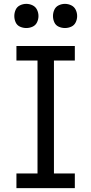

<svg xmlns="http://www.w3.org/2000/svg" viewBox="-20 -973 472 993"><path d="M65 0H367V-76H259V-660H367V-735H65V-660H174V-76H65ZM316 -828Q333 -828 348.5 -835Q364 -842 371.5 -857.5Q379 -873 379 -890Q379 -907 371.5 -922.5Q364 -938 348.5 -945.5Q333 -953 316 -953Q299 -953 283.5 -945.5Q268 -938 261 -922.5Q254 -907 254 -890Q254 -873 261 -857.5Q268 -842 283.5 -835Q299 -828 316 -828ZM116 -828Q133 -828 148.5 -835Q164 -842 171.5 -857.5Q179 -873 179 -890Q179 -907 171.5 -922.5Q164 -938 148.5 -945.5Q133 -953 116 -953Q99 -953 83.5 -945.5Q68 -938 61 -922.5Q54 -907 54 -890Q54 -873 61 -857.5Q68 -842 83.5 -835Q99 -828 116 -828Z"/></svg>

Font: Iosevka Sparkle
Style: Regular
Weight: 400
Designer: Belleve Invis
Foundry: Belleve Invis
Version: Version 4.5.0; ttfautohint (v1.8.3)